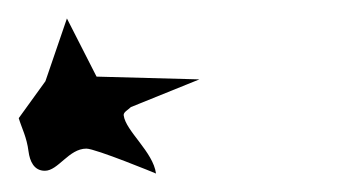

<svg xmlns="http://www.w3.org/2000/svg" viewBox="-60 -782 367 208"><path d="M-10.8 -694 -39.7 -654C-36.3 -642.7 -31.1 -633.7 -29.1 -618C-27.7 -607.3 -23.2 -597 -11.4 -597C3.1 -597 14.5 -621 33.6 -621C43.4 -621 109 -594.1 109 -594C106 -617.4 76.1 -640.1 74 -657C73.5 -660.5 78.7 -662.9 81.8 -666L156 -696L44.6 -699L12.5 -762Z"/></svg>

Font: Rocketfuel
Style: Regular
Weight: 400
Designer: Mew Too
Foundry: Cannot Into Space Fonts.
Version: Version 0.27